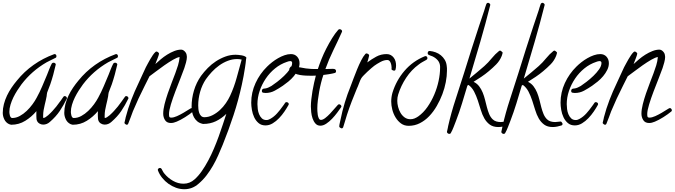

<svg xmlns="http://www.w3.org/2000/svg" viewBox="-20 -866 4894 1393"><path d="M465.8 -152.3Q440.4 -100.6 413.1 -60.1Q385.7 -19.5 341.8 18.6Q320.3 38.1 293 38.1Q278.3 38.1 265.1 29.8Q252 21.5 247.1 6.8Q245.1 2 244.6 -6.8Q244.1 -15.6 243.7 -25.4Q243.2 -35.2 243.7 -44.4Q244.1 -53.7 244.1 -59.6Q210 -18.6 163.6 10.3Q117.2 39.1 61.5 39.1Q58.6 39.1 53.2 37.1Q47.9 35.2 44.9 34.2Q22.5 23.4 11.2 0Q0 -23.4 0 -46.9Q0 -79.1 8.3 -110.8Q16.6 -142.6 30.8 -172.4Q44.9 -202.1 63.5 -229.5Q82 -256.8 102.5 -281.2Q155.3 -346.7 223.6 -395Q292 -443.4 372.1 -472.7Q373 -473.6 376 -473.6Q382.8 -473.6 386.2 -468.8Q389.6 -463.9 389.6 -458Q389.6 -449.2 382.8 -446.3Q366.2 -437.5 350.1 -430.2Q334 -422.9 318.4 -414.1Q210 -351.6 135.7 -253.9Q121.1 -234.4 105.5 -210Q89.8 -185.5 77.1 -159.7Q64.5 -133.8 56.2 -106.4Q47.9 -79.1 47.9 -53.7Q47.9 -49.8 48.8 -42.5Q49.8 -35.2 51.8 -27.8Q53.7 -20.5 58.1 -15.1Q62.5 -9.8 68.4 -9.8Q96.7 -9.8 123.5 -24.4Q150.4 -39.1 173.8 -61.5Q197.3 -84 215.8 -109.4Q234.4 -134.8 246.1 -157.2Q268.6 -198.2 286.1 -239.7Q303.7 -281.2 321.3 -323.2Q328.1 -340.8 337.4 -364.3Q346.7 -387.7 355.5 -404.3Q359.4 -411.1 368.2 -411.1Q375 -411.1 379.9 -407.2Q384.8 -403.3 384.8 -396.5L383.8 -394.5Q376 -359.4 366.2 -323.7Q356.4 -288.1 344.7 -253.9Q339.8 -240.2 333 -223.6Q326.2 -207 322.3 -195.3Q320.3 -188.5 319.8 -181.6Q319.3 -174.8 318.4 -168Q315.4 -152.3 312 -137.2Q308.6 -122.1 304.7 -106.4Q299.8 -86.9 296.4 -66.9Q293 -46.9 293 -26.4Q293 -21.5 293 -17.6Q293 -13.7 293.9 -9.8Q300.8 -9.8 310.1 -15.6Q319.3 -21.5 329.1 -29.8Q338.9 -38.1 347.2 -46.9Q355.5 -55.7 360.4 -60.5Q389.6 -91.8 416 -129.9Q422.9 -137.7 428.2 -147Q433.6 -156.2 440.4 -164.1Q443.4 -168.9 449.2 -168.9Q456.1 -168.9 460.9 -164.1Q465.8 -159.2 465.8 -152.3Z M912.1 -152.3Q886.7 -100.6 859.4 -60.1Q832 -19.5 788.1 18.6Q766.6 38.1 739.3 38.1Q724.6 38.1 711.4 29.8Q698.2 21.5 693.4 6.8Q691.4 2 690.9 -6.8Q690.4 -15.6 689.9 -25.4Q689.5 -35.2 689.9 -44.4Q690.4 -53.7 690.4 -59.6Q656.2 -18.6 609.9 10.3Q563.5 39.1 507.8 39.1Q504.9 39.1 499.5 37.1Q494.1 35.2 491.2 34.2Q468.8 23.4 457.5 0Q446.3 -23.4 446.3 -46.9Q446.3 -79.1 454.6 -110.8Q462.9 -142.6 477.1 -172.4Q491.2 -202.1 509.8 -229.5Q528.3 -256.8 548.8 -281.2Q601.6 -346.7 669.9 -395Q738.3 -443.4 818.4 -472.7Q819.3 -473.6 822.3 -473.6Q829.1 -473.6 832.5 -468.8Q835.9 -463.9 835.9 -458Q835.9 -449.2 829.1 -446.3Q812.5 -437.5 796.4 -430.2Q780.3 -422.9 764.6 -414.1Q656.2 -351.6 582 -253.9Q567.4 -234.4 551.8 -210Q536.1 -185.5 523.4 -159.7Q510.7 -133.8 502.4 -106.4Q494.1 -79.1 494.1 -53.7Q494.1 -49.8 495.1 -42.5Q496.1 -35.2 498 -27.8Q500 -20.5 504.4 -15.1Q508.8 -9.8 514.6 -9.8Q543 -9.8 569.8 -24.4Q596.7 -39.1 620.1 -61.5Q643.6 -84 662.1 -109.4Q680.7 -134.8 692.4 -157.2Q714.8 -198.2 732.4 -239.7Q750 -281.2 767.6 -323.2Q774.4 -340.8 783.7 -364.3Q793 -387.7 801.8 -404.3Q805.7 -411.1 814.5 -411.1Q821.3 -411.1 826.2 -407.2Q831.1 -403.3 831.1 -396.5L830.1 -394.5Q822.3 -359.4 812.5 -323.7Q802.7 -288.1 791 -253.9Q786.1 -240.2 779.3 -223.6Q772.5 -207 768.6 -195.3Q766.6 -188.5 766.1 -181.6Q765.6 -174.8 764.6 -168Q761.7 -152.3 758.3 -137.2Q754.9 -122.1 751 -106.4Q746.1 -86.9 742.7 -66.9Q739.3 -46.9 739.3 -26.4Q739.3 -21.5 739.3 -17.6Q739.3 -13.7 740.2 -9.8Q747.1 -9.8 756.3 -15.6Q765.6 -21.5 775.4 -29.8Q785.2 -38.1 793.5 -46.9Q801.8 -55.7 806.6 -60.5Q835.9 -91.8 862.3 -129.9Q869.1 -137.7 874.5 -147Q879.9 -156.2 886.7 -164.1Q889.6 -168.9 895.5 -168.9Q902.3 -168.9 907.2 -164.1Q912.1 -159.2 912.1 -152.3Z M1384.8 -65.4Q1384.8 -59.6 1379.9 -56.6Q1369.1 -47.9 1354.5 -37.1Q1339.8 -26.4 1323.2 -16.1Q1306.6 -5.9 1290.5 2.9Q1274.4 11.7 1261.7 16.6Q1239.3 26.4 1219.7 26.4Q1190.4 26.4 1177.2 5.4Q1164.1 -15.6 1164.1 -41Q1164.1 -71.3 1173.8 -109.9Q1183.6 -148.4 1197.3 -188.5Q1210.9 -228.5 1226.1 -267.1Q1241.2 -305.7 1252 -335Q1262.7 -363.3 1271.5 -392.1Q1280.3 -420.9 1283.2 -452.1Q1265.6 -450.2 1235.4 -432.6Q1205.1 -415 1172.4 -392.1Q1139.6 -369.1 1110.4 -346.7Q1081.1 -324.2 1064.5 -312.5L1029.3 -242.2Q1005.9 -196.3 984.9 -150.9Q963.9 -105.5 944.3 -58.6Q935.5 -36.1 927.7 -13.7Q919.9 8.8 910.2 31.2Q907.2 39.1 899.4 39.1Q895.5 39.1 889.2 34.2Q882.8 29.3 882.8 25.4Q882.8 24.4 884.3 19Q885.7 13.7 887.2 6.8Q888.7 0 890.1 -5.9Q891.6 -11.7 891.6 -13.7Q908.2 -78.1 932.1 -140.6Q956.1 -203.1 985.4 -263.7Q999 -292 1011.7 -320.8Q1024.4 -349.6 1038.1 -377.9Q1043.9 -388.7 1052.2 -404.3Q1060.5 -419.9 1069.8 -436Q1079.1 -452.1 1088.9 -466.3Q1098.6 -480.5 1107.4 -488.3Q1111.3 -492.2 1116.2 -492.2Q1120.1 -492.2 1127 -486.8Q1133.8 -481.4 1133.8 -476.6Q1133.8 -473.6 1130.4 -462.9Q1127 -452.1 1122.1 -439.9Q1117.2 -427.7 1112.8 -416.5Q1108.4 -405.3 1107.4 -401.4Q1124 -417 1146 -435.5Q1168 -454.1 1192.9 -469.7Q1217.8 -485.4 1244.1 -495.6Q1270.5 -505.9 1293.9 -505.9Q1307.6 -505.9 1319.8 -493.7Q1332 -481.4 1334 -467.8Q1335.9 -458 1335.9 -453.1Q1335.9 -436.5 1329.6 -412.6Q1323.2 -388.7 1317.4 -372.1Q1307.6 -343.8 1289.1 -297.4Q1270.5 -251 1252 -202.1Q1233.4 -153.3 1219.7 -108.4Q1206.1 -63.5 1206.1 -38.1Q1206.1 -27.3 1208 -20Q1210 -12.7 1222.7 -12.7Q1240.2 -12.7 1264.2 -23.4Q1288.1 -34.2 1310.5 -47.4Q1333 -60.5 1349.6 -71.3Q1366.2 -82 1370.1 -82Q1376 -82 1380.4 -76.7Q1384.8 -71.3 1384.8 -65.4Z M1767.6 -445.3Q1767.6 -443.4 1765.6 -439.5Q1763.7 -422.9 1762.2 -407.7Q1760.7 -392.6 1757.8 -377Q1752.9 -344.7 1747.1 -313.5Q1741.2 -282.2 1734.4 -251Q1710 -138.7 1674.3 -30.3Q1638.7 78.1 1595.7 184.6Q1580.1 222.7 1563 261.2Q1545.9 299.8 1524.9 336.4Q1503.9 373 1478.5 406.2Q1453.1 439.5 1420.9 466.8Q1376 506.8 1317.4 506.8Q1286.1 506.8 1256.8 496.1Q1227.5 485.4 1202.1 467.3Q1176.8 449.2 1156.7 424.3Q1136.7 399.4 1126 371.1Q1125 370.1 1125 366.2Q1125 360.4 1129.9 356.4Q1134.8 352.5 1140.6 352.5Q1147.5 352.5 1152.3 359.4Q1157.2 368.2 1161.6 377Q1166 385.7 1172.9 393.6Q1198.2 424.8 1234.9 445.8Q1271.5 466.8 1311.5 466.8Q1357.4 466.8 1392.6 434.6Q1419.9 410.2 1444.3 375Q1468.8 339.8 1490.7 298.8Q1512.7 257.8 1531.7 212.9Q1550.8 168 1566.9 123.5Q1583 79.1 1596.7 37.1Q1610.4 -4.9 1622.1 -40Q1586.9 -5.9 1545.9 13.7Q1504.9 33.2 1455.1 33.2Q1454.1 33.2 1452.1 33.2Q1450.2 33.2 1449.2 32.2Q1426.8 27.3 1411.6 14.6Q1396.5 2 1387.2 -15.1Q1377.9 -32.2 1374 -52.2Q1370.1 -72.3 1370.1 -92.8Q1370.1 -151.4 1387.2 -209Q1404.3 -266.6 1438.5 -315.4Q1460 -344.7 1487.3 -372.6Q1514.6 -400.4 1546.9 -421.4Q1579.1 -442.4 1615.2 -455.6Q1651.4 -468.8 1689.5 -468.8Q1695.3 -468.8 1708 -467.8Q1720.7 -466.8 1733.9 -464.4Q1747.1 -461.9 1757.3 -457Q1767.6 -452.1 1767.6 -445.3ZM1733.4 -433.6Q1718.8 -437.5 1700.2 -437.5Q1666 -437.5 1632.8 -424.8Q1599.6 -412.1 1570.3 -391.1Q1541 -370.1 1516.6 -343.8Q1492.2 -317.4 1473.6 -291Q1446.3 -250 1432.1 -200.2Q1418 -150.4 1418 -100.6Q1418 -89.8 1419.4 -75.2Q1420.9 -60.5 1425.3 -47.4Q1429.7 -34.2 1439 -24.9Q1448.2 -15.6 1462.9 -15.6Q1493.2 -15.6 1522 -30.3Q1550.8 -44.9 1575.2 -67.4Q1599.6 -89.8 1618.7 -117.7Q1637.7 -145.5 1649.4 -170.9Q1678.7 -234.4 1696.8 -300.8Q1714.8 -367.2 1733.4 -433.6Z M2153.3 -407.2Q2153.3 -382.8 2141.6 -358.9Q2129.9 -335 2111.8 -313.5Q2093.8 -292 2072.3 -274.4Q2050.8 -256.8 2032.2 -244.1Q2003.9 -224.6 1973.1 -208Q1942.4 -191.4 1906.2 -191.4Q1898.4 -191.4 1889.2 -193.4Q1879.9 -195.3 1879.9 -206.1Q1879.9 -219.7 1892.6 -222.7Q1895.5 -223.6 1899.4 -223.6Q1903.3 -223.6 1907.2 -224.6Q1918 -226.6 1928.2 -231.4Q1938.5 -236.3 1949.2 -242.2Q1965.8 -252.9 1991.2 -272.5Q2016.6 -292 2041 -315.4Q2065.4 -338.9 2082.5 -363.3Q2099.6 -387.7 2099.6 -409.2Q2099.6 -422.9 2085 -422.9Q2079.1 -422.9 2073.2 -420.9Q2067.4 -418.9 2061.5 -417Q2014.6 -401.4 1975.6 -369.6Q1936.5 -337.9 1908.2 -295.9Q1879.9 -253.9 1863.8 -206.1Q1847.7 -158.2 1847.7 -110.4Q1847.7 -94.7 1850.1 -74.7Q1852.5 -54.7 1859.9 -37.1Q1867.2 -19.5 1879.9 -7.3Q1892.6 4.9 1913.1 4.9Q1920.9 4.9 1927.7 2.4Q1934.6 0 1941.4 -3.9Q1967.8 -18.6 1990.2 -43.5Q2012.7 -68.4 2030.3 -93.8Q2035.2 -99.6 2039.6 -106.4Q2043.9 -113.3 2048.8 -120.1Q2051.8 -125 2058.6 -125Q2064.5 -125 2069.8 -121.1Q2075.2 -117.2 2075.2 -110.4Q2075.2 -108.4 2073.2 -104.5Q2061.5 -83 2043.9 -57.1Q2026.4 -31.2 2004.9 -8.8Q1983.4 13.7 1958.5 28.8Q1933.6 43.9 1906.2 43.9Q1876 43.9 1856 26.9Q1835.9 9.8 1824.2 -15.1Q1812.5 -40 1807.6 -68.8Q1802.7 -97.7 1802.7 -121.1Q1802.7 -195.3 1834 -263.2Q1865.2 -331.1 1918 -382.8Q1933.6 -398.4 1954.1 -414.6Q1974.6 -430.7 1997.6 -443.8Q2020.5 -457 2044.4 -465.3Q2068.4 -473.6 2090.8 -473.6Q2119.1 -473.6 2136.2 -454.6Q2153.3 -435.5 2153.3 -407.2Z M2461.9 -639.6Q2461.9 -637.7 2461.4 -636.7Q2460.9 -635.7 2460.9 -634.8Q2430.7 -567.4 2398.4 -501.5Q2366.2 -435.5 2340.8 -365.2Q2351.6 -365.2 2361.3 -365.7Q2371.1 -366.2 2381.8 -366.2Q2386.7 -366.2 2393.1 -366.7Q2399.4 -367.2 2404.8 -365.7Q2410.2 -364.3 2414.1 -360.8Q2418 -357.4 2418 -349.6Q2418 -339.8 2410.2 -336.9Q2403.3 -335 2392.1 -332.5Q2380.9 -330.1 2368.7 -328.1Q2356.4 -326.2 2345.2 -324.7Q2334 -323.2 2326.2 -322.3Q2317.4 -296.9 2309.6 -266.1Q2301.8 -235.4 2295.9 -202.6Q2290 -169.9 2286.1 -138.2Q2282.2 -106.4 2282.2 -80.1Q2282.2 -73.2 2282.7 -59.1Q2283.2 -44.9 2285.6 -31.2Q2288.1 -17.6 2293.5 -6.8Q2298.8 3.9 2308.6 3.9Q2322.3 3.9 2339.8 -9.8Q2357.4 -23.4 2374.5 -41.5Q2391.6 -59.6 2406.7 -77.6Q2421.9 -95.7 2431.6 -105.5Q2435.5 -109.4 2440.4 -109.4Q2446.3 -109.4 2451.7 -104.5Q2457 -99.6 2457 -93.8Q2457 -90.8 2454.1 -86.9Q2443.4 -71.3 2426.3 -48.3Q2409.2 -25.4 2389.2 -4.4Q2369.1 16.6 2347.2 31.2Q2325.2 45.9 2304.7 45.9Q2282.2 45.9 2268.6 30.3Q2254.9 14.6 2247.6 -7.3Q2240.2 -29.3 2237.8 -53.2Q2235.4 -77.1 2235.4 -93.8Q2235.4 -117.2 2238.8 -146.5Q2242.2 -175.8 2247.1 -206.1Q2252 -236.3 2258.8 -265.1Q2265.6 -293.9 2271.5 -317.4Q2263.7 -317.4 2256.3 -316.9Q2249 -316.4 2241.2 -316.4Q2220.7 -316.4 2199.2 -317.4Q2177.7 -318.4 2157.2 -321.8Q2136.7 -325.2 2117.2 -333.5Q2097.7 -341.8 2082 -356.4Q2078.1 -359.4 2078.1 -365.2Q2078.1 -367.2 2084 -375.5Q2089.8 -383.8 2091.8 -383.8Q2127.9 -383.8 2163.1 -376Q2198.2 -368.2 2234.4 -366.2Q2246.1 -365.2 2258.3 -365.2Q2270.5 -365.2 2283.2 -365.2H2286.1Q2296.9 -398.4 2312.5 -437.5Q2328.1 -476.6 2347.7 -514.6Q2367.2 -552.7 2389.2 -588.4Q2411.1 -624 2434.6 -650.4Q2440.4 -654.3 2444.3 -654.3Q2450.2 -654.3 2456.1 -649.9Q2461.9 -645.5 2461.9 -639.6Z M2853.5 -390.6Q2853.5 -382.8 2852.5 -376Q2851.6 -369.1 2849.6 -361.3Q2847.7 -353.5 2838.9 -353.5Q2835 -353.5 2827.6 -356.9Q2820.3 -360.4 2820.3 -364.3L2821.3 -373Q2821.3 -379.9 2819.8 -389.6Q2818.4 -399.4 2814.9 -408.7Q2811.5 -418 2805.7 -424.3Q2799.8 -430.7 2790 -430.7Q2766.6 -430.7 2740.2 -416.5Q2713.9 -402.3 2695.3 -388.7Q2687.5 -382.8 2673.8 -371.1Q2660.2 -359.4 2645.5 -345.7Q2630.9 -332 2618.7 -319.3Q2606.4 -306.6 2601.6 -298.8Q2598.6 -294.9 2594.2 -284.7Q2589.8 -274.4 2585.4 -262.7Q2581.1 -251 2576.7 -240.2Q2572.3 -229.5 2569.3 -223.6Q2549.8 -176.8 2531.7 -129.9Q2513.7 -83 2498 -35.2Q2490.2 -12.7 2483.9 11.2Q2477.5 35.2 2469.7 57.6Q2465.8 65.4 2460 65.4Q2456.1 65.4 2448.7 61Q2441.4 56.6 2441.4 52.7Q2441.4 42 2444.8 28.3Q2448.2 14.6 2450.2 3.9Q2462.9 -59.6 2481.4 -121.1Q2500 -182.6 2524.4 -242.2Q2533.2 -265.6 2545.4 -297.9Q2557.6 -330.1 2571.3 -363.8Q2585 -397.5 2600.1 -427.2Q2615.2 -457 2630.9 -474.6Q2634.8 -478.5 2639.6 -478.5Q2643.6 -478.5 2650.9 -474.1Q2658.2 -469.7 2658.2 -464.8Q2658.2 -461.9 2656.2 -454.6Q2654.3 -447.3 2652.3 -439Q2650.4 -430.7 2647.9 -423.3Q2645.5 -416 2644.5 -413.1Q2675.8 -436.5 2710 -455.1Q2744.1 -473.6 2785.2 -473.6Q2802.7 -473.6 2815.4 -466.3Q2828.1 -459 2836.9 -447.3Q2845.7 -435.5 2849.6 -420.9Q2853.5 -406.2 2853.5 -390.6Z M3222.7 -351.6Q3222.7 -314.5 3214.4 -270.5Q3206.1 -226.6 3189.5 -182.6Q3172.9 -138.7 3148.9 -97.2Q3125 -55.7 3094.2 -23.4Q3063.5 8.8 3025.9 27.8Q2988.3 46.9 2945.3 46.9Q2913.1 46.9 2889.6 29.8Q2866.2 12.7 2850.1 -13.7Q2834 -40 2826.2 -70.8Q2818.4 -101.6 2818.4 -128.9Q2818.4 -161.1 2827.1 -192.4Q2854.5 -282.2 2915 -352.5Q2975.6 -422.9 3062.5 -458Q3064.5 -459 3067.4 -459Q3074.2 -459 3077.6 -454.1Q3081.1 -449.2 3081.1 -443.4Q3081.1 -436.5 3073.2 -431.6Q3059.6 -423.8 3045.9 -416.5Q3032.2 -409.2 3018.6 -398.4Q2964.8 -359.4 2926.8 -301.8Q2888.7 -244.1 2869.1 -180.7Q2862.3 -160.2 2862.3 -134.8Q2862.3 -114.3 2868.2 -90.8Q2874 -67.4 2885.7 -47.4Q2897.5 -27.3 2915.5 -14.2Q2933.6 -1 2958 -1Q2973.6 -1 2987.8 -6.8Q3002 -12.7 3014.6 -21.5Q3051.8 -47.9 3081.1 -89.8Q3110.4 -131.8 3130.9 -180.2Q3151.4 -228.5 3162.1 -278.8Q3172.9 -329.1 3172.9 -374V-385.7Q3170.9 -411.1 3155.8 -428.7Q3140.6 -446.3 3118.2 -457Q3111.3 -460 3105 -461.9Q3098.6 -463.9 3092.8 -466.8Q3083 -470.7 3083 -480.5Q3083 -487.3 3086.9 -492.2Q3090.8 -497.1 3097.7 -496.1H3098.6Q3120.1 -494.1 3141.1 -486.3Q3162.1 -478.5 3178.7 -464.8Q3195.3 -451.2 3206.5 -432.6Q3217.8 -414.1 3220.7 -390.6Q3222.7 -380.9 3222.7 -371.6Q3222.7 -362.3 3222.7 -351.6Z M3667 33.2Q3667 41 3660.2 43.9Q3645.5 48.8 3628.4 52.2Q3611.3 55.7 3595.7 55.7Q3557.6 55.7 3533.7 38.1Q3509.8 20.5 3494.1 -6.8Q3478.5 -34.2 3468.3 -68.4Q3458 -102.5 3446.8 -136.7Q3435.5 -170.9 3419.9 -201.2Q3404.3 -231.4 3378.9 -250L3371.1 -245.1Q3351.6 -179.7 3332 -115.7Q3312.5 -51.8 3288.1 11.7Q3280.3 31.2 3271 55.7Q3261.7 80.1 3251 98.6Q3248 105.5 3239.3 105.5Q3234.4 105.5 3228.5 101.1Q3222.7 96.7 3222.7 90.8Q3222.7 89.8 3224.1 84Q3225.6 78.1 3227.1 70.8Q3228.5 63.5 3230 57.1Q3231.4 50.8 3231.4 48.8Q3253.9 -49.8 3285.2 -144.5Q3316.4 -239.3 3346.7 -335.9Q3399.4 -506.8 3455.1 -675.8Q3464.8 -704.1 3474.1 -732.4Q3483.4 -760.7 3493.2 -789.1Q3497.1 -800.8 3500.5 -813.5Q3503.9 -826.2 3508.8 -837.9Q3513.7 -845.7 3520.5 -845.7Q3525.4 -845.7 3531.2 -841.3Q3537.1 -836.9 3537.1 -831.1V-830.1Q3502.9 -694.3 3464.4 -562Q3425.8 -429.7 3385.7 -295.9Q3413.1 -318.4 3440.4 -340.8Q3467.8 -363.3 3494.1 -386.7Q3522.5 -412.1 3547.4 -442.9Q3572.3 -473.6 3600.6 -496.1Q3602.5 -497.1 3604.5 -498Q3606.4 -499 3608.4 -499Q3611.3 -499 3619.1 -492.7Q3627 -486.3 3627 -483.4Q3627 -481.4 3624 -472.2Q3621.1 -462.9 3620.1 -460Q3606.4 -425.8 3580.6 -399.4Q3554.7 -373 3526.4 -349.6Q3501 -328.1 3472.7 -309.1Q3444.3 -290 3416 -272.5Q3440.4 -260.7 3456.1 -240.2Q3471.7 -219.7 3481.9 -194.8Q3492.2 -169.9 3499 -142.1Q3505.9 -114.3 3512.7 -87.9Q3519.5 -61.5 3528.8 -39.1Q3538.1 -16.6 3553.7 -1Q3565.4 10.7 3581.1 15.1Q3596.7 19.5 3613.3 19.5Q3624 19.5 3633.8 17.6Q3643.6 15.6 3653.3 15.6Q3657.2 15.6 3662.1 22.5Q3667 29.3 3667 33.2Z M4061.5 33.2Q4061.5 41 4054.7 43.9Q4040 48.8 4022.9 52.2Q4005.9 55.7 3990.2 55.7Q3952.1 55.7 3928.2 38.1Q3904.3 20.5 3888.7 -6.8Q3873 -34.2 3862.8 -68.4Q3852.5 -102.5 3841.3 -136.7Q3830.1 -170.9 3814.5 -201.2Q3798.8 -231.4 3773.4 -250L3765.6 -245.1Q3746.1 -179.7 3726.6 -115.7Q3707 -51.8 3682.6 11.7Q3674.8 31.2 3665.5 55.7Q3656.2 80.1 3645.5 98.6Q3642.6 105.5 3633.8 105.5Q3628.9 105.5 3623 101.1Q3617.2 96.7 3617.2 90.8Q3617.2 89.8 3618.7 84Q3620.1 78.1 3621.6 70.8Q3623 63.5 3624.5 57.1Q3626 50.8 3626 48.8Q3648.4 -49.8 3679.7 -144.5Q3710.9 -239.3 3741.2 -335.9Q3793.9 -506.8 3849.6 -675.8Q3859.4 -704.1 3868.7 -732.4Q3877.9 -760.7 3887.7 -789.1Q3891.6 -800.8 3895 -813.5Q3898.4 -826.2 3903.3 -837.9Q3908.2 -845.7 3915 -845.7Q3919.9 -845.7 3925.8 -841.3Q3931.6 -836.9 3931.6 -831.1V-830.1Q3897.5 -694.3 3858.9 -562Q3820.3 -429.7 3780.3 -295.9Q3807.6 -318.4 3835 -340.8Q3862.3 -363.3 3888.7 -386.7Q3917 -412.1 3941.9 -442.9Q3966.8 -473.6 3995.1 -496.1Q3997.1 -497.1 3999 -498Q4001 -499 4002.9 -499Q4005.9 -499 4013.7 -492.7Q4021.5 -486.3 4021.5 -483.4Q4021.5 -481.4 4018.6 -472.2Q4015.6 -462.9 4014.6 -460Q4001 -425.8 3975.1 -399.4Q3949.2 -373 3920.9 -349.6Q3895.5 -328.1 3867.2 -309.1Q3838.9 -290 3810.5 -272.5Q3835 -260.7 3850.6 -240.2Q3866.2 -219.7 3876.5 -194.8Q3886.7 -169.9 3893.6 -142.1Q3900.4 -114.3 3907.2 -87.9Q3914.1 -61.5 3923.3 -39.1Q3932.6 -16.6 3948.2 -1Q3960 10.7 3975.6 15.1Q3991.2 19.5 4007.8 19.5Q4018.6 19.5 4028.3 17.6Q4038.1 15.6 4047.9 15.6Q4051.8 15.6 4056.6 22.5Q4061.5 29.3 4061.5 33.2Z M4397.5 -407.2Q4397.5 -382.8 4385.7 -358.9Q4374 -335 4356 -313.5Q4337.9 -292 4316.4 -274.4Q4294.9 -256.8 4276.4 -244.1Q4248 -224.6 4217.3 -208Q4186.5 -191.4 4150.4 -191.4Q4142.6 -191.4 4133.3 -193.4Q4124 -195.3 4124 -206.1Q4124 -219.7 4136.7 -222.7Q4139.6 -223.6 4143.6 -223.6Q4147.5 -223.6 4151.4 -224.6Q4162.1 -226.6 4172.4 -231.4Q4182.6 -236.3 4193.4 -242.2Q4210 -252.9 4235.4 -272.5Q4260.7 -292 4285.2 -315.4Q4309.6 -338.9 4326.7 -363.3Q4343.8 -387.7 4343.8 -409.2Q4343.8 -422.9 4329.1 -422.9Q4323.2 -422.9 4317.4 -420.9Q4311.5 -418.9 4305.7 -417Q4258.8 -401.4 4219.7 -369.6Q4180.7 -337.9 4152.3 -295.9Q4124 -253.9 4107.9 -206.1Q4091.8 -158.2 4091.8 -110.4Q4091.8 -94.7 4094.2 -74.7Q4096.7 -54.7 4104 -37.1Q4111.3 -19.5 4124 -7.3Q4136.7 4.9 4157.2 4.9Q4165 4.9 4171.9 2.4Q4178.7 0 4185.5 -3.9Q4211.9 -18.6 4234.4 -43.5Q4256.8 -68.4 4274.4 -93.8Q4279.3 -99.6 4283.7 -106.4Q4288.1 -113.3 4293 -120.1Q4295.9 -125 4302.7 -125Q4308.6 -125 4314 -121.1Q4319.3 -117.2 4319.3 -110.4Q4319.3 -108.4 4317.4 -104.5Q4305.7 -83 4288.1 -57.1Q4270.5 -31.2 4249 -8.8Q4227.5 13.7 4202.6 28.8Q4177.7 43.9 4150.4 43.9Q4120.1 43.9 4100.1 26.9Q4080.1 9.8 4068.4 -15.1Q4056.6 -40 4051.8 -68.8Q4046.9 -97.7 4046.9 -121.1Q4046.9 -195.3 4078.1 -263.2Q4109.4 -331.1 4162.1 -382.8Q4177.7 -398.4 4198.2 -414.6Q4218.8 -430.7 4241.7 -443.8Q4264.6 -457 4288.6 -465.3Q4312.5 -473.6 4335 -473.6Q4363.3 -473.6 4380.4 -454.6Q4397.5 -435.5 4397.5 -407.2Z M4854.5 -65.4Q4854.5 -59.6 4849.6 -56.6Q4838.9 -47.9 4824.2 -37.1Q4809.6 -26.4 4793 -16.1Q4776.4 -5.9 4760.3 2.9Q4744.1 11.7 4731.4 16.6Q4709 26.4 4689.5 26.4Q4660.2 26.4 4647 5.4Q4633.8 -15.6 4633.8 -41Q4633.8 -71.3 4643.6 -109.9Q4653.3 -148.4 4667 -188.5Q4680.7 -228.5 4695.8 -267.1Q4710.9 -305.7 4721.7 -335Q4732.4 -363.3 4741.2 -392.1Q4750 -420.9 4752.9 -452.1Q4735.4 -450.2 4705.1 -432.6Q4674.8 -415 4642.1 -392.1Q4609.4 -369.1 4580.1 -346.7Q4550.8 -324.2 4534.2 -312.5L4499 -242.2Q4475.6 -196.3 4454.6 -150.9Q4433.6 -105.5 4414.1 -58.6Q4405.3 -36.1 4397.5 -13.7Q4389.6 8.8 4379.9 31.2Q4377 39.1 4369.1 39.1Q4365.2 39.1 4358.9 34.2Q4352.5 29.3 4352.5 25.4Q4352.5 24.4 4354 19Q4355.5 13.7 4356.9 6.8Q4358.4 0 4359.9 -5.9Q4361.3 -11.7 4361.3 -13.7Q4377.9 -78.1 4401.9 -140.6Q4425.8 -203.1 4455.1 -263.7Q4468.8 -292 4481.4 -320.8Q4494.1 -349.6 4507.8 -377.9Q4513.7 -388.7 4522 -404.3Q4530.3 -419.9 4539.6 -436Q4548.8 -452.1 4558.6 -466.3Q4568.4 -480.5 4577.1 -488.3Q4581.1 -492.2 4585.9 -492.2Q4589.8 -492.2 4596.7 -486.8Q4603.5 -481.4 4603.5 -476.6Q4603.5 -473.6 4600.1 -462.9Q4596.7 -452.1 4591.8 -439.9Q4586.9 -427.7 4582.5 -416.5Q4578.1 -405.3 4577.1 -401.4Q4593.8 -417 4615.7 -435.5Q4637.7 -454.1 4662.6 -469.7Q4687.5 -485.4 4713.9 -495.6Q4740.2 -505.9 4763.7 -505.9Q4777.3 -505.9 4789.6 -493.7Q4801.8 -481.4 4803.7 -467.8Q4805.7 -458 4805.7 -453.1Q4805.7 -436.5 4799.3 -412.6Q4793 -388.7 4787.1 -372.1Q4777.3 -343.8 4758.8 -297.4Q4740.2 -251 4721.7 -202.1Q4703.1 -153.3 4689.5 -108.4Q4675.8 -63.5 4675.8 -38.1Q4675.8 -27.3 4677.7 -20Q4679.7 -12.7 4692.4 -12.7Q4710 -12.7 4733.9 -23.4Q4757.8 -34.2 4780.3 -47.4Q4802.7 -60.5 4819.3 -71.3Q4835.9 -82 4839.8 -82Q4845.7 -82 4850.1 -76.7Q4854.5 -71.3 4854.5 -65.4Z"/></svg>

Font: Calligraffitti
Style: Regular
Weight: 400
Designer: Dathan Boardman
Foundry: Open Window
Version: Version 1.001